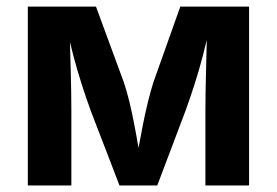

<svg xmlns="http://www.w3.org/2000/svg" viewBox="-20 -566 845 586"><path d="M64.9 0V-545.9H272.9L357.4 -316.4Q366.7 -289.1 374.8 -255.9Q382.8 -222.7 389.6 -187.3Q396.5 -151.9 402.1 -118.2Q407.7 -84.5 412.1 -57.1H393.6Q397.5 -84 403.3 -117.2Q409.2 -150.4 416.3 -186Q423.3 -221.7 431.6 -255.4Q439.9 -289.1 448.7 -316.4L530.3 -545.9H740.2V0H606.9V-227.1Q606.9 -251.5 607.4 -283.2Q607.9 -314.9 608.9 -350.6Q609.9 -386.2 610.6 -422.4Q611.3 -458.5 611.8 -491.2H621.1Q611.3 -442.4 599.1 -395.8Q586.9 -349.1 573.2 -306.9Q559.6 -264.6 545.9 -227.1L460 0H344.7L257.3 -227.1Q243.2 -265.6 229.5 -308.3Q215.8 -351.1 203.6 -397.2Q191.4 -443.4 181.6 -491.2H192.4Q192.9 -460.9 193.8 -425.3Q194.8 -389.6 195.8 -353.5Q196.8 -317.4 197.3 -284.7Q197.8 -252 197.8 -227.1V0Z"/></svg>

Font: Inter Cardless
Style: Bold
Weight: 700
Designer: Rasmus Andersson
Foundry: rsms
Version: Version 4.001;git-9221beed3